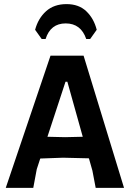

<svg xmlns="http://www.w3.org/2000/svg" viewBox="-20 -915 640 935"><path d="M183 -725 151 -770Q166 -826 204.5 -860.5Q243 -895 304 -895Q364 -895 400.5 -860Q437 -825 451 -770L419 -725H400Q374 -801 300 -801Q226 -801 202 -725ZM387 -644 584 0H446L430 -84L413 -144L287 -147L176 -143L159 -91L142 0H8L226 -644ZM299 -517 211 -249 297 -247 383 -249 308 -517Z"/></svg>

Font: Alegreya Sans SC
Style: Bold
Weight: 700
Designer: Juan Pablo del Peral
Foundry: Huerta Tipografica
Version: Version 2.007